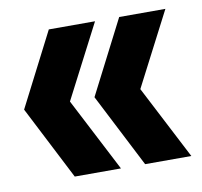

<svg xmlns="http://www.w3.org/2000/svg" viewBox="-56 -513 561 532"><g transform="rotate(-10 225.0 -247.0)"><path d="M113.5 -40H243.5L136.5 -247L243.5 -454H113.5L7.5 -247ZM311.5 -40H441.5L334.5 -247L441.5 -454H311.5L205.5 -247Z"/></g></svg>

Font: Anybody UltraCondensed
Style: Bold
Weight: 700
Width: 1
Version: Version 1.113;gftools[0.9.25]